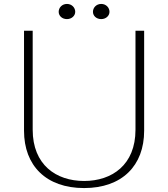

<svg xmlns="http://www.w3.org/2000/svg" viewBox="-20 -915 854 975"><path d="M452 -855C452 -835 469 -818 494 -818C518 -818 536 -835 536 -855C536 -876 519 -895 494 -895C469 -895 452 -876 452 -855ZM278 -855C278 -835 295 -818 320 -818C344 -818 362 -835 362 -855C362 -876 345 -895 320 -895C295 -895 278 -876 278 -855ZM146 -256V-759H102V-251C102 -74 214 40 407 40C600 40 712 -74 712 -251V-759H668V-256C668 -78 549 4 407 4C265 4 146 -78 146 -256Z"/></svg>

Font: LINE Seed JP_OTF Thin
Style: Regular
Weight: 250
Designer: LY Corporation & Fontrix & Fontworks
Version: Version 1.007